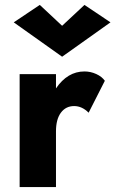

<svg xmlns="http://www.w3.org/2000/svg" viewBox="-20 -762 470 782"><path d="M341 -303Q314 -330 282 -330Q248 -330 228 -303Q208 -276 208 -227V0H60V-460H208V-402Q255 -471 324 -471Q349 -471 372 -460.5Q395 -450 407 -433ZM233 -657 324 -742 430 -671 233 -531 36 -671 142 -742Z"/></svg>

Font: renner_700bold
Style: Bold
Weight: 700
Version: Version 003.000 ; ttfautohint (v0.97) -l 8 -r 50 -G 200 -x 1